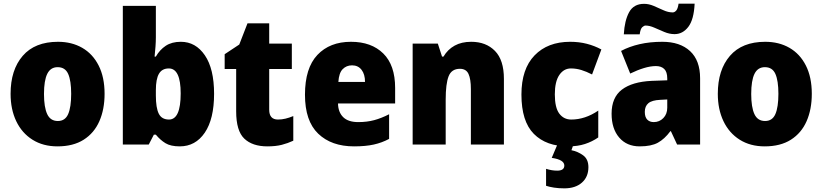

<svg xmlns="http://www.w3.org/2000/svg" viewBox="-20 -792 4508 1052"><path d="M553 -278Q553 -193 524.5 -128Q496 -63 438.5 -26.5Q381 10 295 10Q216 10 158 -26.5Q100 -63 69 -128Q38 -193 38 -278Q38 -409 104.5 -486Q171 -563 298 -563Q373 -563 430.5 -530Q488 -497 520.5 -433Q553 -369 553 -278ZM221 -277Q221 -205 238.5 -167Q256 -129 297 -129Q337 -129 353.5 -167Q370 -205 370 -278Q370 -350 353.5 -387Q337 -424 296 -424Q257 -424 239 -387.5Q221 -351 221 -277Z M834 -588Q834 -564 832 -537Q830 -510 827 -482H834Q855 -519 888 -541Q921 -563 971 -563Q1052 -563 1102.5 -489Q1153 -415 1153 -278Q1153 -140 1102 -65Q1051 10 965 10Q915 10 886.5 -7.5Q858 -25 834 -54H823L795 0H653V-760H834ZM905 -417Q868 -417 851 -388Q834 -359 834 -298V-269Q834 -201 850 -169Q866 -137 906 -137Q970 -137 970 -280Q970 -417 905 -417Z M1503 -137Q1524 -137 1544.5 -142Q1565 -147 1587 -156V-21Q1557 -7 1524 1.5Q1491 10 1445 10Q1363 10 1318.5 -32.5Q1274 -75 1274 -182V-414H1211V-495L1291 -548L1336 -664H1455V-553H1579V-414H1455V-191Q1455 -137 1503 -137Z M1903 -563Q2015 -563 2080 -499Q2145 -435 2145 -310V-225H1832Q1833 -177 1860.5 -150Q1888 -123 1943 -123Q1990 -123 2029.5 -133.5Q2069 -144 2112 -166V-31Q2073 -10 2028 0Q1983 10 1920 10Q1796 10 1723.5 -59.5Q1651 -129 1651 -273Q1651 -419 1719 -491Q1787 -563 1903 -563ZM1909 -434Q1878 -434 1857.5 -413Q1837 -392 1834 -343H1980Q1980 -385 1961 -409.5Q1942 -434 1909 -434Z M2562 -563Q2643 -563 2692 -513Q2741 -463 2741 -360V0H2560V-304Q2560 -359 2547 -387Q2534 -415 2500 -415Q2454 -415 2438 -374Q2422 -333 2422 -246V0H2241V-553H2379L2402 -482H2410Q2433 -521 2471 -542Q2509 -563 2562 -563Z M3094 10Q2973 10 2905 -58.5Q2837 -127 2837 -274Q2837 -414 2909 -488.5Q2981 -563 3104 -563Q3153 -563 3195.5 -552Q3238 -541 3275 -521L3224 -384Q3193 -400 3165 -408.5Q3137 -417 3108 -417Q3069 -417 3044.5 -381Q3020 -345 3020 -275Q3020 -202 3044.5 -169.5Q3069 -137 3110 -137Q3186 -137 3258 -186V-39Q3225 -16 3185 -3Q3145 10 3094 10ZM3204 124Q3204 177 3168.5 208.5Q3133 240 3072 240Q3041 240 3015.5 236Q2990 232 2972 226V133Q2988 138 3003 140.5Q3018 143 3033 143Q3072 143 3072 115Q3072 83 3003 73L3034 0H3122L3111 31Q3146 38 3175 59Q3204 80 3204 124Z M3609 -563Q3706 -563 3761 -512Q3816 -461 3816 -363V0H3690L3656 -73H3653Q3621 -30 3584.5 -10Q3548 10 3485 10Q3414 10 3372.5 -38.5Q3331 -87 3331 -169Q3331 -258 3387.5 -301Q3444 -344 3551 -349L3636 -352V-362Q3636 -398 3619.5 -414Q3603 -430 3574 -430Q3544 -430 3508 -419Q3472 -408 3433 -389L3383 -513Q3428 -537 3484.5 -550Q3541 -563 3609 -563ZM3598 -245Q3552 -243 3532.5 -226.5Q3513 -210 3513 -179Q3513 -150 3526.5 -136.5Q3540 -123 3562 -123Q3593 -123 3614.5 -145Q3636 -167 3636 -202V-247ZM3398 -604Q3402 -679 3427 -725Q3452 -771 3509 -771Q3535 -771 3562 -759.5Q3589 -748 3615 -736Q3641 -724 3666 -724Q3676 -724 3685 -734Q3694 -744 3698 -772H3786Q3782 -685 3751.5 -645Q3721 -605 3676 -605Q3648 -605 3619.5 -617Q3591 -629 3565 -640.5Q3539 -652 3517 -652Q3509 -652 3499 -643Q3489 -634 3485 -604Z M4428 -278Q4428 -193 4399.5 -128Q4371 -63 4313.5 -26.5Q4256 10 4170 10Q4091 10 4033 -26.5Q3975 -63 3944 -128Q3913 -193 3913 -278Q3913 -409 3979.5 -486Q4046 -563 4173 -563Q4248 -563 4305.5 -530Q4363 -497 4395.5 -433Q4428 -369 4428 -278ZM4096 -277Q4096 -205 4113.5 -167Q4131 -129 4172 -129Q4212 -129 4228.5 -167Q4245 -205 4245 -278Q4245 -350 4228.5 -387Q4212 -424 4171 -424Q4132 -424 4114 -387.5Q4096 -351 4096 -277Z"/></svg>

Font: Noto Sans Lao UI SemCond Blk
Style: Regular
Weight: 900
Width: 4
Designer: Monotype Design Team
Foundry: Monotype Imaging Inc.
Version: Version 2.000; ttfautohint (v1.8.4.7-5d5b)